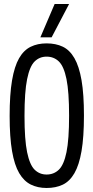

<svg xmlns="http://www.w3.org/2000/svg" viewBox="-20 -926 465 956"><path d="M212 10Q168 10 133.5 -7Q99 -24 75.5 -64Q52 -104 40 -173.5Q28 -243 28 -349Q28 -456 40 -526Q52 -596 75 -636Q98 -676 132.5 -693Q167 -710 212 -710Q258 -710 292.5 -693.5Q327 -677 350.5 -636.5Q374 -596 386 -526.5Q398 -457 398 -351Q398 -244 386 -174Q374 -104 350.5 -63.5Q327 -23 292.5 -6.5Q258 10 212 10ZM212 -57Q248 -57 273 -81Q298 -105 311 -168Q324 -231 324 -350Q324 -469 311 -532.5Q298 -596 273 -620Q248 -644 212 -644Q177 -644 152.5 -620Q128 -596 115 -532Q102 -468 102 -349Q102 -231 115 -168Q128 -105 152.5 -81Q177 -57 212 -57ZM181 -740 252 -906H324L237 -740Z"/></svg>

Font: Georama Condensed
Style: Regular
Weight: 400
Width: 3
Designer: Jean-Baptiste Levee
Foundry: Production Type
Version: Version 1.000